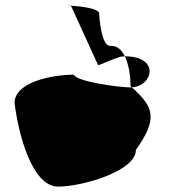

<svg xmlns="http://www.w3.org/2000/svg" viewBox="-20 -684 709 712"><path d="M34 -302C49 -181 100 8 196 8C284 8 484 -49 484 -128C562 -240 556 -283 469 -360H462C419 -360 262 -382 254 -407C174 -407 34 -380 34 -302ZM243 -664C225 -664 229 -663 243 -663ZM243 -663 344 -442C364 -448 394 -464 428 -474C433 -474 438 -475 443 -475C431 -499 415 -514 393 -514H388C356 -514 348 -618 348 -633C348 -654 273 -661 243 -663ZM443 -475C457 -446 464 -405 464 -365L469 -360C550 -366 572 -476 443 -475Z"/></svg>

Font: Ampere
Style: SC
Weight: 400
Version: Version 1